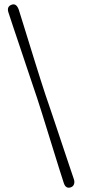

<svg xmlns="http://www.w3.org/2000/svg" viewBox="-20 -753 398 896"><path d="M153 -296Q161.5 -270.5 174 -230.5Q186.5 -190.5 201 -143.8Q215.5 -97 230 -50.2Q244.5 -3.5 257 36.5Q269.5 76.5 278 102Q287.5 129.5 311 121Q321.5 117 325.2 107Q329 97 325 84Q316.5 59 303.2 19.5Q290 -20 274.5 -66.2Q259 -112.5 243.5 -159Q228 -205.5 214.5 -245.2Q201 -285 192 -311Q183.5 -336.5 170.8 -376.5Q158 -416.5 143.5 -463.2Q129 -510 114.5 -556.8Q100 -603.5 87.8 -643Q75.5 -682.5 67.5 -708Q56 -740 33 -730.5Q10.5 -721.5 19.5 -694.5Q28 -668 41.5 -627.8Q55 -587.5 70.8 -540.8Q86.5 -494 102 -447.5Q117.5 -401 131 -361.2Q144.5 -321.5 153 -296Z"/></svg>

Font: Fraunces 144pt Soft SemiBold
Style: Regular
Weight: 600
Version: Version 1.000;[b76b70a41]